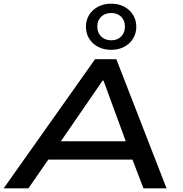

<svg xmlns="http://www.w3.org/2000/svg" viewBox="-28 -1028 1001 1048"><path d="M-8 0 491 -705H607L881 0H755L677 -204L734 -157H194L269 -205L127 0ZM532 -588 283 -226 250 -257H709L669 -228L537 -588ZM579 -756Q538 -756 507 -772.5Q476 -789 458.5 -817.5Q441 -846 441 -882Q441 -918 458.5 -946.5Q476 -975 507.5 -991.5Q539 -1008 579 -1008Q619 -1008 650 -991.5Q681 -975 698.5 -946.5Q716 -918 716 -882Q716 -846 698.5 -817.5Q681 -789 650 -772.5Q619 -756 579 -756ZM579 -808Q613 -808 633.5 -829Q654 -850 654 -883Q654 -916 633.5 -936.5Q613 -957 579 -957Q545 -957 524 -936.5Q503 -916 503 -883Q503 -850 524 -829Q545 -808 579 -808Z"/></svg>

Font: Nunito Sans 7pt Expanded SemiBold
Style: Italic
Weight: 600
Width: 7
Italic angle: -9°
Designer: Vernon Adams
Foundry: Vernon Adams
Version: Version 3.101;gftools[0.9.27]